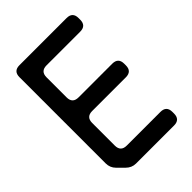

<svg xmlns="http://www.w3.org/2000/svg" viewBox="-211 -806 907 907"><g transform="rotate(-45 242.5 -352.0)"><path d="M102 -14Q123 7 151 7H405Q445 7 445 -33V-44Q445 -84 405 -84H180Q140 -84 140 -124V-275Q140 -315 180 -315H405Q445 -315 445 -355V-366Q445 -406 405 -406H180Q140 -406 140 -446V-580Q140 -620 180 -620H405Q445 -620 445 -660V-671Q445 -711 405 -711H90Q50 -711 50 -671V-95Q50 -66 70 -46Z"/></g></svg>

Font: WDXL Lubrifont TC
Style: Regular
Weight: 400
Designer: [WDXL Lubrifont] Copyright 2020-2022 (c) NightFurySL2001, Skr-ZERO; [ZCOOL QingKe HuangYou] Copyright 2018-2022 (c) The 
Version: Version 2.001;hotconv 1.1.1;makeotfexe 2.6.0